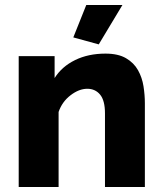

<svg xmlns="http://www.w3.org/2000/svg" viewBox="-20 -750 652 770"><path d="M561 0H401V-295Q401 -347 381.5 -370.5Q362 -394 330 -394Q297 -394 263 -368Q229 -342 215 -301V0H55V-525H199V-437Q228 -483 281 -509Q334 -535 403 -535Q454 -535 485.5 -516.5Q517 -498 533.5 -468.5Q550 -439 555.5 -404Q561 -369 561 -336ZM376 -572 274 -600 326 -730H471Z"/></svg>

Font: Raleway ExtraBold
Style: Regular
Weight: 800
Designer: Matt McInerney, Pablo Impallari, Rodrigo Fuenzalida
Foundry: Matt McInerney, Pablo Impallari, Rodrigo Fuenzalida
Version: Version 4.026